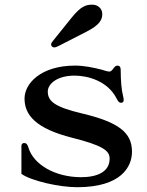

<svg xmlns="http://www.w3.org/2000/svg" viewBox="-20 -782 624 814"><path d="M70.8 -44.9C112.3 -15.1 231.4 11.7 307.1 11.7C494.6 11.7 539.6 -75.7 539.6 -138.7C539.6 -221.2 481.4 -264.2 328.6 -300.8C213.9 -328.1 182.6 -351.6 182.6 -394C182.6 -426.3 222.2 -461.4 295.9 -461.4C353 -461.4 436.5 -438.5 474.1 -364.7C481.4 -350.1 485.8 -346.2 493.7 -346.2C498.5 -346.2 504.4 -349.1 504.4 -356.9C504.4 -360.4 503.9 -368.7 501 -378.9C495.6 -398.4 491.7 -439 491.7 -485.8C491.7 -498.5 486.3 -503.9 478 -503.9C469.7 -503.9 465.3 -497.6 460.4 -491.2C455.6 -484.9 450.2 -478.5 443.8 -478.5C435.1 -478.5 416 -485.4 410.6 -486.8C376 -495.6 335.9 -503.9 298.3 -503.9C152.3 -503.9 84 -427.2 84 -364.3C84 -295.9 129.4 -237.3 286.6 -197.8C416.5 -165 444.8 -143.1 444.8 -109.4C444.8 -52.7 391.1 -30.8 323.7 -30.8C215.8 -30.8 121.6 -83 100.1 -157.7C96.2 -170.9 90.8 -175.8 82 -175.8C76.2 -175.8 70.8 -170.4 70.8 -164.1ZM210 -581.1C214.8 -581.1 219.7 -582.5 231 -588.4L347.2 -647.9C404.3 -677.2 413.6 -699.7 413.6 -722.7C413.6 -746.1 394.5 -762.2 371.6 -762.2C345.2 -762.2 323.7 -756.8 283.2 -706.5L205.1 -609.4C199.2 -602.5 196.8 -598.1 196.8 -593.3C196.8 -587.9 200.7 -581.1 210 -581.1Z"/></svg>

Font: Stoke
Style: Light
Weight: 300
Designer: Nicole Fally
Foundry: Nicole Fally
Version: Version 1.001